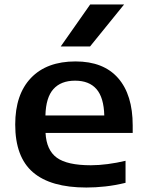

<svg xmlns="http://www.w3.org/2000/svg" viewBox="-20 -828 654 858"><path d="M366 10Q206.5 10 127.2 -58.2Q48 -126.5 48 -271.5Q48 -406 118.5 -479.8Q189 -553.5 317.5 -553.5Q442.5 -553.5 507.8 -479Q573 -404.5 573 -267.5V-234H183.5Q187.5 -157 234 -123.2Q280.5 -89.5 386 -89.5Q421.5 -89.5 461.5 -94.8Q501.5 -100 541 -109.5V-11Q493.5 0.5 450.2 5.2Q407 10 366 10ZM315.5 -467.5Q252.5 -467.5 218.8 -430Q185 -392.5 183 -312H446Q444 -392 411.2 -429.8Q378.5 -467.5 315.5 -467.5ZM251.5 -620.5 383 -808H534.5L382.5 -620.5Z"/></svg>

Font: Encode Sans Expanded SemiBold
Style: Regular
Weight: 600
Width: 7
Designer: Multiple Designers
Foundry: Impallari Type
Version: Version 3.000; ttfautohint (v1.8.3) -l 8 -r 50 -G 200 -x 14 